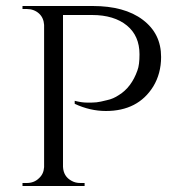

<svg xmlns="http://www.w3.org/2000/svg" viewBox="-20 -620 593 640"><path d="M229 -274C229 -274 229 -274 229 -274C263 -258 298 -250 333 -250C333 -250 333 -250 333 -250C404 -250 457 -277 491 -332C491 -332 491 -332 491 -332C508 -360 517 -393 517 -430C517 -430 517 -430 517 -430C517 -482 497 -523 456 -554C415 -585 359 -600 289 -600C289 -600 55 -600 55 -600C55 -600 55 -590 55 -590C55 -590 69 -590 69 -590C69 -590 69 -590 69 -590C85 -590 99 -585 110 -575C121 -565 126 -552 127 -537C127 -537 127 -63 127 -63C127 -63 127 -63 127 -63C126 -48 121 -36 110 -26C99 -15 85 -10 69 -10C69 -10 55 -10 55 -10C55 -10 55 0 55 0C55 0 262 0 262 0C262 0 262 -10 262 -10C262 -10 248 -10 248 -10C248 -10 248 -10 248 -10C237 -10 228 -12 219 -17C219 -17 219 -17 219 -17C200 -27 191 -43 190 -64C190 -64 190 -570 190 -570C190 -570 287 -570 287 -570C287 -570 287 -570 287 -570C336 -570 375 -558 403 -535C431 -512 445 -480 445 -439C445 -439 445 -439 445 -439C445 -416 443 -398 438 -385C438 -385 438 -385 438 -385C425 -348 404 -320 376 -303C376 -303 376 -303 376 -303C364 -295 351 -289 336 -286C321 -282 310 -280 302 -279C294 -278 284 -278 271 -278C258 -278 244 -280 229 -284C229 -284 229 -274 229 -274Z"/></svg>

Font: Cinzel Utterance
Style: Regular
Weight: 500
Designer: Natanael Gama
Foundry: ""
Version: ""